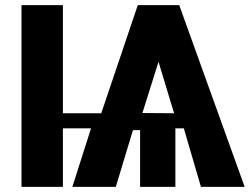

<svg xmlns="http://www.w3.org/2000/svg" viewBox="-20 -731 977 751"><path d="M64 0H226V-229H336L263 0H433L500 -222H528V0H666V-229H699L766 0H937L681 -711H519L376 -288H226V-711H64ZM537 -289 600 -489 661 -288Z"/></svg>

Font: Aerodynamic
Style: Bd
Weight: 500
Designer: Google
Version: Version 2.000980; 2014